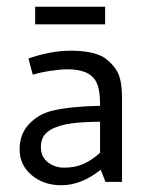

<svg xmlns="http://www.w3.org/2000/svg" viewBox="-20 -538 433 568"><path d="M38 0ZM77 -317 64 -365Q131 -388 189 -388Q254 -388 288 -368Q318 -346 329.5 -321Q341 -296 341 -248V0H292L278 -36Q221 10 161 10Q109 10 73.5 -20Q38 -50 38 -96Q38 -141 65.5 -170.5Q93 -200 133 -210Q184 -223 276 -225V-228Q276 -269 268 -288Q252 -333 180 -333Q159 -333 129.5 -328.5Q100 -324 77 -317ZM276 -86V-178Q207 -177 174 -170Q137 -162 119 -146.5Q101 -131 101 -103Q101 -74 121.5 -58Q142 -42 170 -42Q203 -42 228 -53.5Q253 -65 276 -86ZM291 -466H84V-518H291Z"/></svg>

Font: Cambay Devanagari
Style: Regular
Weight: 400
Designer: Pooja Saxena
Foundry: Pooja Saxena
Version: Version 1.180;PS 001.180;hotconv 1.0.70;makeotf.lib2.5.58329